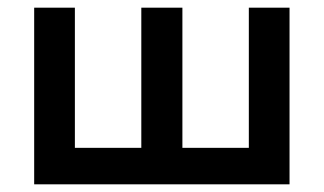

<svg xmlns="http://www.w3.org/2000/svg" viewBox="-20 -480 843 500"><path d="M455 -95H628V-460H734V0H69V-460H175V-95H348V-460H455Z"/></svg>

Font: Jost* Medium
Style: Regular
Weight: 500
Version: Version 3.7